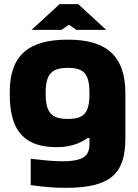

<svg xmlns="http://www.w3.org/2000/svg" viewBox="-20 -700 664 925"><path d="M27 -256V-244C27 -59 107 9 254 9C335 9 377 -19 403 -35H411V-7C411 49 386 77 278 77C234 77 171 70 128 65V192C199 201 243 205 295 205C516 205 584 135 584 -35V-250C584 -429 495 -509 307 -509C119 -509 27 -435 27 -256ZM132 -556H276L312 -581L348 -556H492L357 -680H267ZM200 -248V-252C200 -346 231 -373 307 -373C383 -373 411 -346 411 -252V-248C411 -154 383 -127 307 -127C231 -127 200 -154 200 -248Z"/></svg>

Font: LT Wave Black
Style: Regular
Weight: 900
Designer: Daniel Lyons
Version: Version 2.5 (Glyphs App)